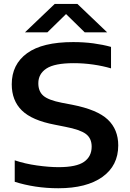

<svg xmlns="http://www.w3.org/2000/svg" viewBox="-20 -968 675 997"><path d="M283 9.5Q221.5 9.5 164.2 0.8Q107 -8 56.5 -24V-135.5Q109.5 -117.5 172 -108.8Q234.5 -100 284.5 -100Q377 -100 416.5 -127.8Q456 -155.5 456 -206.5Q456 -250 425.8 -272.5Q395.5 -295 319.5 -309.5L264.5 -320.5Q146 -343 93.5 -394.5Q41 -446 41 -530.5Q41 -633.5 120.5 -691.5Q200 -749.5 360 -749.5Q415.5 -749.5 465.5 -742.8Q515.5 -736 556.5 -724.5V-613Q514.5 -625.5 464 -632.8Q413.5 -640 363 -640Q263.5 -640 221.2 -612.2Q179 -584.5 179 -535.5Q179 -493.5 205.2 -470.8Q231.5 -448 300.5 -434.5L355.5 -424Q485.5 -398.5 539.8 -347Q594 -295.5 594 -213Q594 -108 511.8 -49.2Q429.5 9.5 283 9.5ZM109.5 -800 264 -947.5H382L536.5 -800H420L323 -895L226 -800Z"/></svg>

Font: Encode Sans Expanded SemiBold
Style: Regular
Weight: 600
Width: 7
Designer: Multiple Designers
Foundry: Impallari Type
Version: Version 3.000; ttfautohint (v1.8.3) -l 8 -r 50 -G 200 -x 14 